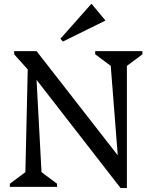

<svg xmlns="http://www.w3.org/2000/svg" viewBox="-20 -950 774 976"><path d="M593 6 134 -585V-690H166L603 -129H581L543 -615L464 -674V-690H704V-674L625 -615V6ZM30 0V-16L109 -75L121 -597L52 -674V-690H158L191 -75L270 -16V0ZM300 -739 287 -753 444 -930H446L515 -847V-845Z"/></svg>

Font: Platypi Light
Style: Regular
Weight: 300
Designer: David Sargent
Foundry: Bolt Cutter Type
Version: Version 1.200